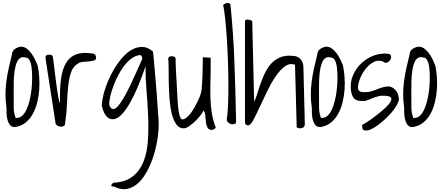

<svg xmlns="http://www.w3.org/2000/svg" viewBox="-20 -871 3032 1316"><path d="M24.4 -133.8Q17.6 -178.7 17.6 -221.2Q17.6 -263.7 22.9 -307.6Q28.3 -351.6 38.6 -398.9Q48.8 -446.3 62.5 -501Q62.5 -511.7 68.4 -521Q74.2 -530.3 84 -536.6Q93.8 -543 104.5 -546.9Q115.2 -550.8 125 -550.8Q146.5 -550.8 164.1 -537.1Q181.6 -523.4 195.8 -503.9Q210 -484.4 220.2 -462.4Q230.5 -440.4 237.3 -424.8Q245.1 -390.6 248.5 -347.2Q252 -303.7 249 -258.8Q246.1 -213.9 235.4 -170.4Q224.6 -127 205.1 -90.8Q185.5 -54.7 154.8 -30.3Q124 -5.9 82 0Q59.6 0 47.9 -15.1Q36.1 -30.3 30.8 -52.2Q25.4 -74.2 24.9 -96.7Q24.4 -119.1 24.4 -133.8ZM74.2 -136.7Q74.2 -127 74.7 -118.2Q75.2 -109.4 76.7 -101.1Q78.1 -92.8 80.6 -83.5Q83 -74.2 86.9 -62.5H92.8Q116.2 -62.5 132.8 -78.1Q149.4 -93.8 161.1 -118.7Q172.9 -143.6 180.7 -174.3Q188.5 -205.1 192.9 -234.9Q197.3 -264.6 198.7 -290.5Q200.2 -316.4 200.2 -332V-351.6Q200.2 -364.3 199.2 -380.4Q198.2 -396.5 195.8 -413.6Q193.4 -430.7 188.5 -444.8Q183.6 -459 175.8 -467.8Q168 -476.6 155.3 -476.6Q133.8 -483.4 118.7 -473.6Q103.5 -463.9 94.2 -440.9Q85 -418 80.1 -384.8Q75.2 -351.6 74.2 -311.5Q73.2 -271.5 73.7 -226.6Q74.2 -181.6 74.2 -136.7Z M292 -470.7V-478.5Q292 -488.3 299.3 -492.2Q306.6 -496.1 316.4 -496.1Q324.2 -496.1 331.1 -494.6Q337.9 -493.2 341.8 -483.4Q344.7 -468.8 347.7 -442.9Q350.6 -417 354.5 -385.7Q358.4 -354.5 362.8 -319.8Q367.2 -285.2 371.6 -254.4Q376 -223.6 380.9 -199.2Q385.7 -174.8 391.6 -162.1Q388.7 -255.9 397.5 -324.7Q406.2 -393.6 431.2 -437Q456.1 -480.5 499.5 -497.6Q543 -514.6 608.4 -504.9Q638.7 -504.9 638.7 -472.7Q638.7 -460 622.1 -455.6Q605.5 -451.2 585 -449.7Q564.5 -448.2 544.9 -446.3Q525.4 -444.3 516.6 -436.5Q481.4 -417 467.3 -376Q453.1 -335 447.3 -279.3Q441.4 -223.6 439 -157.7Q436.5 -91.8 425.8 -22.5Q425.8 -12.7 418 -7.8Q410.2 -2.9 398.9 -2.9Q387.7 -2.9 377.4 -7.8Q367.2 -12.7 361.3 -22.5Z M755.9 381.8Q841.8 377 891.1 336.9Q940.4 296.9 964.8 233.4Q989.3 169.9 994.1 88.4Q999 6.8 995.1 -80.1Q991.2 -167 983.9 -254.4Q976.6 -341.8 977.5 -417Q935.5 -293.9 898.4 -218.3Q861.3 -142.6 829.6 -104Q797.9 -65.4 772 -57.1Q746.1 -48.8 726.6 -60.1Q707 -71.3 694.8 -96.2Q682.6 -121.1 677.7 -147.5Q679.7 -192.4 695.8 -246.6Q711.9 -300.8 737.8 -353Q763.7 -405.3 797.9 -450.7Q832 -496.1 870.1 -522Q908.2 -547.9 949.2 -549.3Q990.2 -550.8 1028.3 -517.6Q1029.3 -516.6 1031.7 -491.7Q1034.2 -466.8 1037.6 -426.3Q1041 -385.7 1045.4 -335.4Q1049.8 -285.2 1053.7 -233.9Q1057.6 -182.6 1060.5 -135.7Q1063.5 -88.9 1066.4 -54.7Q1070.3 1 1062 63.5Q1053.7 126 1036.1 185.1Q1018.6 244.1 991.7 295.9Q964.8 347.7 930.2 380.9Q895.5 414.1 853 423.3Q810.5 432.6 762.7 408.2Q759.8 408.2 753.9 407.7Q748 407.2 744.6 404.3Q741.2 401.4 743.2 396.5Q745.1 391.6 755.9 381.8ZM728.5 -154.3Q738.3 -124 754.4 -123.5Q770.5 -123 789.1 -144Q807.6 -165 829.6 -203.1Q851.6 -241.2 873 -286.1Q894.5 -331.1 915.5 -378.4Q936.5 -425.8 955.1 -466.8Q955.1 -477.5 950.2 -486.8Q945.3 -496.1 928.7 -492.2Q901.4 -486.3 875.5 -465.8Q849.6 -445.3 827.6 -415.5Q805.7 -385.7 787.6 -350.1Q769.5 -314.5 756.3 -278.8Q743.2 -243.2 735.8 -210.9Q728.5 -178.7 728.5 -154.3Z M1374 -113.3Q1370.1 -101.6 1355 -81.5Q1339.8 -61.5 1319.3 -41.5Q1298.8 -21.5 1276.9 -6.3Q1254.9 8.8 1238.3 8.8Q1207 8.8 1187 -20.5Q1167 -49.8 1156.2 -95.7Q1145.5 -141.6 1141.6 -197.8Q1137.7 -253.9 1136.7 -307.6Q1135.7 -361.3 1135.7 -405.3Q1135.7 -449.2 1132.8 -471.7Q1136.7 -481.4 1143.1 -483.4Q1149.4 -485.4 1158.2 -485.4Q1166 -485.4 1172.4 -483.4Q1178.7 -481.4 1183.6 -471.7Q1183.6 -460.9 1184.1 -435.5Q1184.6 -410.2 1186.5 -378.4Q1188.5 -346.7 1190.4 -312Q1192.4 -277.3 1193.8 -246.1Q1195.3 -214.8 1196.8 -189.9Q1198.2 -165 1199.2 -153.3Q1200.2 -146.5 1201.7 -130.9Q1203.1 -115.2 1206.5 -98.1Q1210 -81.1 1215.3 -67.4Q1220.7 -53.7 1229.5 -52.7Q1244.1 -52.7 1259.3 -65.4Q1274.4 -78.1 1289.1 -97.7Q1303.7 -117.2 1316.4 -140.6Q1329.1 -164.1 1339.4 -186Q1349.6 -208 1355 -225.6Q1360.4 -243.2 1361.3 -251Q1363.3 -267.6 1365.2 -298.3Q1367.2 -329.1 1368.2 -364.3Q1369.1 -399.4 1369.6 -430.7Q1370.1 -461.9 1370.1 -478.5L1423.8 -475.6Q1424.8 -396.5 1422.9 -332.5Q1420.9 -268.6 1421.9 -212.4Q1422.9 -156.2 1430.7 -103.5Q1438.5 -50.8 1459 5.9Q1456.1 8.8 1447.3 14.2Q1438.5 19.5 1434.6 19.5Q1410.2 19.5 1401.9 3.4Q1393.6 -12.7 1391.1 -34.7Q1388.7 -56.6 1387.2 -78.6Q1385.7 -100.6 1374 -113.3Z M1534.2 -49.8Q1541 -94.7 1543.5 -162.1Q1545.9 -229.5 1545.4 -305.7Q1544.9 -381.8 1542 -462.9Q1539.1 -543.9 1534.2 -616.7Q1529.3 -689.5 1522.9 -747.1Q1516.6 -804.7 1509.8 -837.9Q1518.6 -843.8 1524.9 -847.2Q1531.2 -850.6 1540 -850.6Q1546.9 -850.6 1551.8 -848.1Q1556.6 -845.7 1559.6 -837.9Q1579.1 -646.5 1586.4 -452.1Q1593.8 -257.8 1597.7 -65.4Q1597.7 -56.6 1597.7 -41.5Q1597.7 -26.4 1596.7 -25.4Q1583 -18.6 1572.3 -19Q1561.5 -19.5 1552.7 -24.9Q1543.9 -30.3 1539.1 -37.1Q1534.2 -43.9 1534.2 -49.8Z M2002 -426.8Q1965.8 -440.4 1932.6 -416Q1899.4 -391.6 1869.1 -347.2Q1838.9 -302.7 1811.5 -246.1Q1784.2 -189.5 1760.7 -138.7Q1737.3 -87.9 1718.3 -51.8Q1699.2 -15.6 1683.6 -11.7Q1671.9 -11.7 1665.5 -16.1Q1659.2 -20.5 1659.2 -38.1V-724.6Q1659.2 -733.4 1666.5 -735.4Q1673.8 -737.3 1682.6 -736.3Q1691.4 -735.4 1699.2 -731.9Q1707 -728.5 1709 -724.6L1721.7 -174.8Q1732.4 -192.4 1741.7 -224.1Q1751 -255.9 1763.7 -292.5Q1776.4 -329.1 1793.5 -365.7Q1810.5 -402.3 1835.9 -431.6Q1861.3 -460.9 1897.9 -477.1Q1934.6 -493.2 1984.4 -488.3Q2017.6 -488.3 2038.1 -467.3Q2058.6 -446.3 2059.6 -412.1L2069.3 -22.5Q2069.3 -18.6 2067.9 -11.2Q2066.4 -3.9 2060.1 1.5Q2053.7 6.8 2042.5 8.3Q2031.2 9.8 2013.7 2.9Z M2117.2 -133.8Q2110.4 -178.7 2110.4 -221.2Q2110.4 -263.7 2115.7 -307.6Q2121.1 -351.6 2131.3 -398.9Q2141.6 -446.3 2155.3 -501Q2155.3 -511.7 2161.1 -521Q2167 -530.3 2176.8 -536.6Q2186.5 -543 2197.3 -546.9Q2208 -550.8 2217.8 -550.8Q2239.3 -550.8 2256.8 -537.1Q2274.4 -523.4 2288.6 -503.9Q2302.7 -484.4 2313 -462.4Q2323.2 -440.4 2330.1 -424.8Q2337.9 -390.6 2341.3 -347.2Q2344.7 -303.7 2341.8 -258.8Q2338.9 -213.9 2328.1 -170.4Q2317.4 -127 2297.9 -90.8Q2278.3 -54.7 2247.6 -30.3Q2216.8 -5.9 2174.8 0Q2152.3 0 2140.6 -15.1Q2128.9 -30.3 2123.5 -52.2Q2118.2 -74.2 2117.7 -96.7Q2117.2 -119.1 2117.2 -133.8ZM2167 -136.7Q2167 -127 2167.5 -118.2Q2168 -109.4 2169.4 -101.1Q2170.9 -92.8 2173.3 -83.5Q2175.8 -74.2 2179.7 -62.5H2185.5Q2209 -62.5 2225.6 -78.1Q2242.2 -93.8 2253.9 -118.7Q2265.6 -143.6 2273.4 -174.3Q2281.2 -205.1 2285.6 -234.9Q2290 -264.6 2291.5 -290.5Q2293 -316.4 2293 -332V-351.6Q2293 -364.3 2292 -380.4Q2291 -396.5 2288.6 -413.6Q2286.1 -430.7 2281.2 -444.8Q2276.4 -459 2268.6 -467.8Q2260.7 -476.6 2248 -476.6Q2226.6 -483.4 2211.4 -473.6Q2196.3 -463.9 2187 -440.9Q2177.7 -418 2172.9 -384.8Q2168 -351.6 2167 -311.5Q2166 -271.5 2166.5 -226.6Q2167 -181.6 2167 -136.7Z M2461.9 -14.6Q2461.9 -13.7 2482.9 -26.4Q2503.9 -39.1 2532.7 -60.1Q2561.5 -81.1 2591.8 -106Q2622.1 -130.9 2641.6 -153.3Q2661.1 -175.8 2662.6 -191.9Q2664.1 -208 2635.7 -212.9Q2600.6 -217.8 2576.7 -211.9Q2552.7 -206.1 2533.2 -198.2Q2513.7 -190.4 2496.6 -183.6Q2479.5 -176.8 2459 -178.7Q2416 -178.7 2399.9 -205.6Q2383.8 -232.4 2383.8 -278.3Q2383.8 -324.2 2404.3 -365.7Q2424.8 -407.2 2457 -437.5Q2489.3 -467.8 2531.2 -485.8Q2573.2 -503.9 2617.2 -503.9Q2634.8 -503.9 2647.5 -501Q2660.2 -498 2660.2 -478.5Q2660.2 -464.8 2648.4 -452.6Q2636.7 -440.4 2622.1 -440.4Q2621.1 -440.4 2617.2 -441.9Q2613.3 -443.4 2609.4 -446.3Q2605.5 -449.2 2601.6 -450.7Q2597.7 -452.1 2596.7 -452.1Q2565.4 -460.9 2536.1 -443.4Q2506.8 -425.8 2483.9 -396Q2460.9 -366.2 2447.3 -331.5Q2433.6 -296.9 2433.6 -269.5Q2433.6 -258.8 2438 -252.4Q2442.4 -246.1 2449.7 -243.2Q2457 -240.2 2466.3 -239.7Q2475.6 -239.3 2485.4 -239.3Q2504.9 -239.3 2524.9 -245.1Q2544.9 -251 2564 -258.8Q2583 -266.6 2603 -272.5Q2623 -278.3 2644.5 -278.3Q2654.3 -278.3 2666 -272.9Q2677.7 -267.6 2687.5 -257.3Q2697.3 -247.1 2704.1 -233.9Q2710.9 -220.7 2711.9 -205.1Q2717.8 -191.4 2708.5 -168.9Q2699.2 -146.5 2680.7 -121.1Q2662.1 -95.7 2635.7 -69.8Q2609.4 -43.9 2583 -22.9Q2556.6 -2 2531.2 11.2Q2505.9 24.4 2488.3 23.4Q2468.8 23.4 2465.3 11.7Q2461.9 0 2461.9 -14.6Z M2750 -133.8Q2743.2 -178.7 2743.2 -221.2Q2743.2 -263.7 2748.5 -307.6Q2753.9 -351.6 2764.2 -398.9Q2774.4 -446.3 2788.1 -501Q2788.1 -511.7 2793.9 -521Q2799.8 -530.3 2809.6 -536.6Q2819.3 -543 2830.1 -546.9Q2840.8 -550.8 2850.6 -550.8Q2872.1 -550.8 2889.6 -537.1Q2907.2 -523.4 2921.4 -503.9Q2935.5 -484.4 2945.8 -462.4Q2956.1 -440.4 2962.9 -424.8Q2970.7 -390.6 2974.1 -347.2Q2977.5 -303.7 2974.6 -258.8Q2971.7 -213.9 2960.9 -170.4Q2950.2 -127 2930.7 -90.8Q2911.1 -54.7 2880.4 -30.3Q2849.6 -5.9 2807.6 0Q2785.2 0 2773.4 -15.1Q2761.7 -30.3 2756.3 -52.2Q2751 -74.2 2750.5 -96.7Q2750 -119.1 2750 -133.8ZM2799.8 -136.7Q2799.8 -127 2800.3 -118.2Q2800.8 -109.4 2802.2 -101.1Q2803.7 -92.8 2806.2 -83.5Q2808.6 -74.2 2812.5 -62.5H2818.4Q2841.8 -62.5 2858.4 -78.1Q2875 -93.8 2886.7 -118.7Q2898.4 -143.6 2906.2 -174.3Q2914.1 -205.1 2918.5 -234.9Q2922.9 -264.6 2924.3 -290.5Q2925.8 -316.4 2925.8 -332V-351.6Q2925.8 -364.3 2924.8 -380.4Q2923.8 -396.5 2921.4 -413.6Q2918.9 -430.7 2914.1 -444.8Q2909.2 -459 2901.4 -467.8Q2893.6 -476.6 2880.9 -476.6Q2859.4 -483.4 2844.2 -473.6Q2829.1 -463.9 2819.8 -440.9Q2810.5 -418 2805.7 -384.8Q2800.8 -351.6 2799.8 -311.5Q2798.8 -271.5 2799.3 -226.6Q2799.8 -181.6 2799.8 -136.7Z"/></svg>

Font: Shadows Into Light
Style: Regular
Weight: 400
Designer: Kimberly Geswein
Foundry: Kimberly Geswein
Version: Version 001.000